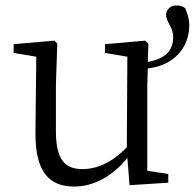

<svg xmlns="http://www.w3.org/2000/svg" viewBox="-20 -670 714 704"><path d="M522 -419C616 -430 674 -493 674 -578C674 -601 667 -621 659 -640C647 -649 635 -650 626 -650C603 -650 589 -632 589 -616C589 -589 615 -570 615 -535C615 -486 589 -455 522 -443L524 -510L513 -521L365 -508V-476L447 -462L445 -130C394 -77 339 -50 282 -50C217 -50 185 -86 185 -190V-358L190 -510L180 -521L30 -508V-476L113 -462L110 -184C109 -37 162 14 252 14C322 14 391 -22 447 -91L455 9L597 0V-32L520 -44V-358Z"/></svg>

Font: Source Han Serif K
Style: Regular
Weight: 400
Designer: Ryoko NISHIZUKA 西塚涼子 (kana & ideographs); Frank Grießhammer (Latin, Greek & Cyrillic); Wenlong ZHANG 张文龙 (bopomofo); San
Foundry: Adobe Systems Incorporated
Version: Version 1.001;PS 1.001;hotconv 16.6.54;makeotf.lib2.5.65590